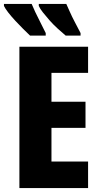

<svg xmlns="http://www.w3.org/2000/svg" viewBox="-35 -950 506 970"><path d="M410 0H63V-714H410V-582H225V-436H397V-304H225V-134H410ZM300 -930Q307 -915 317.5 -891Q328 -867 342.5 -839.5Q357 -812 372 -783V-770H297Q278 -786 256.5 -805.5Q235 -825 216 -846.5Q197 -868 182 -887Q167 -906 161 -920V-930ZM125 -930Q132 -913 143 -889.5Q154 -866 168 -839Q182 -812 196 -783V-770H117Q102 -784 82 -804Q62 -824 42 -845.5Q22 -867 6.5 -887Q-9 -907 -15 -920V-930Z"/></svg>

Font: Noto Sans Display Condensed ExtraBold
Style: Regular
Weight: 800
Width: 3
Designer: Monotype Design Team
Foundry: Monotype Imaging Inc.
Version: Version 2.003